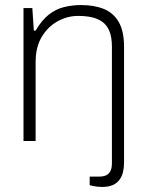

<svg xmlns="http://www.w3.org/2000/svg" viewBox="-20 -558 578 760"><path d="M384 182Q375 182 366 181Q357 180 349 178.5Q341 177 335 175V141H374Q399 141 411 128Q423 115 423 90V-373Q423 -411 413 -435Q403 -459 384.5 -472Q366 -485 342 -490Q318 -495 289 -495Q247 -495 208.5 -474Q170 -453 145.5 -412.5Q121 -372 121 -313V0H73V-526H108L114 -437H121Q145 -478 173 -500Q201 -522 233.5 -530Q266 -538 301 -538Q353 -538 391 -522.5Q429 -507 450 -471Q471 -435 471 -373V85Q471 105 467 122.5Q463 140 453 153.5Q443 167 426.5 174.5Q410 182 384 182Z"/></svg>

Font: Archivo SemiBold Thin
Style: Regular
Weight: 250
Version: Version 2.001